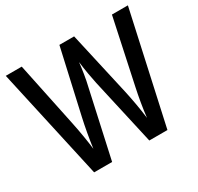

<svg xmlns="http://www.w3.org/2000/svg" viewBox="-152 -893 1104 1073"><g transform="rotate(-30 400.0 -357.0)"><path d="M794 -714 637 0H520L424 -427Q418 -454 411 -494.5Q404 -535 399 -576Q396 -547 389.5 -505.5Q383 -464 374 -427L280 0H164L6 -714H109L196 -297Q206 -249 214 -200.5Q222 -152 226 -116Q232 -161 241 -211Q250 -261 259 -301L352 -714H447L540 -301Q549 -260 557.5 -212Q566 -164 572 -116Q577 -161 585 -208Q593 -255 602 -297L691 -714Z"/></g></svg>

Font: Noto Sans Georgian Condensed Medium
Style: Regular
Weight: 500
Width: 3
Designer: Monotype Design Team, Akaki Razmadze
Foundry: Google LLC
Version: Version 2.005; ttfautohint (v1.8.4.7-5d5b)